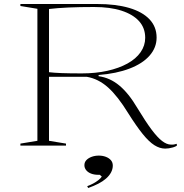

<svg xmlns="http://www.w3.org/2000/svg" viewBox="-20 -728 918 960"><path d="M806 15Q779 15 752 -2Q725 -19 693.5 -58Q662 -97 621 -162Q569 -247 520.5 -290.5Q472 -334 414 -344H225V-24L310 -10V0H82V-10L167 -24V-684L82 -698V-708H465Q559 -708 625.5 -688.5Q692 -669 727.5 -631.5Q763 -594 763 -540Q763 -490 728 -450Q693 -410 627.5 -385Q562 -360 473 -353V-347Q502 -343 527.5 -331.5Q553 -320 576.5 -300.5Q600 -281 622.5 -253Q645 -225 668 -186Q708 -120 737.5 -80.5Q767 -41 790.5 -23Q814 -5 835 -5Q849 -4 864 -9V1Q855 6 845 9Q835 12 825 13.5Q815 15 806 15ZM389 -361Q459 -361 517 -374Q575 -387 617.5 -410.5Q660 -434 683 -467Q706 -500 706 -539Q706 -588 675.5 -622Q645 -656 588 -674.5Q531 -693 450 -693Q378 -693 322.5 -690.5Q267 -688 225 -683V-367Q249 -364 288.5 -362.5Q328 -361 389 -361ZM421 212 416 203Q432 197 446 189.5Q460 182 471.5 173Q483 164 489 155L479 146H471Q451 146 435.5 140Q420 134 411 123Q402 112 402 98Q402 83 412 72.5Q422 62 438.5 56Q455 50 474 50Q493 50 509 56Q525 62 534.5 73Q544 84 544 100Q544 117 535.5 133.5Q527 150 510.5 164.5Q494 179 471.5 190.5Q449 202 421 212Z"/></svg>

Font: Kalnia SemiExpanded ExtraLight
Style: Regular
Weight: 250
Width: 6
Designer: Frida Medrano
Foundry: Frida Medrano
Version: Version 1.105